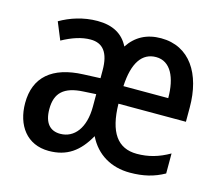

<svg xmlns="http://www.w3.org/2000/svg" viewBox="-85 -659 896 778"><g transform="rotate(15 363.5 -270.0)"><path d="M501 -549C441 -549 396 -525 365 -478C341 -526 298 -550 234 -550C175 -550 121 -532 78 -507L108 -434C150 -457 189 -470 226 -470C278 -470 305 -436 305 -362V-329L234 -326C105 -321 36 -262 36 -153C36 -60 86 10 178 10C254 10 303 -25 343 -96C377 -26 441 10 518 10C575 10 619 -1 662 -25V-109C617 -83 574 -71 526 -71C445 -71 404 -129 402 -248H685V-308C685 -449 621 -549 501 -549ZM501 -470C562 -470 591 -408 591 -322H403C408 -422 443 -470 501 -470ZM253 -259 305 -262V-210C305 -120 264 -69 205 -69C163 -69 137 -96 137 -155C137 -222 171 -255 253 -259Z"/></g></svg>

Font: Noto Sans Arabic Cond Med
Style: Regular
Weight: 500
Width: 3
Designer: Monotype Design Team, Nadine Chahine, Nizar Qandah and Khaled Hosny
Foundry: Monotype Imaging Inc.
Version: Version 2.012